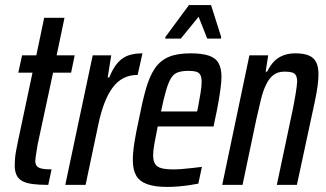

<svg xmlns="http://www.w3.org/2000/svg" viewBox="-20 -728 1284 756"><path d="M170 0Q133 0 107.5 -3.5Q82 -7 67 -15.5Q52 -24 45 -39Q38 -54 38 -77Q38 -88 39 -101.5Q40 -115 43 -132.5Q46 -150 51 -173L108 -442H52L67 -510H123L154 -658H234L203 -510H274L260 -442H189L128 -158Q126 -145 124 -132.5Q122 -120 120.5 -110.5Q119 -101 119 -95Q119 -83 124 -75.5Q129 -68 143 -64.5Q157 -61 183 -61Z M237 0 345 -510H418L404 -423H410Q426 -462 445 -482.5Q464 -503 487.5 -510.5Q511 -518 541 -518L522 -433Q491 -433 466.5 -420.5Q442 -408 423.5 -383Q405 -358 391 -321.5Q377 -285 367 -237L317 0Z M639 8Q589 8 559 -3Q529 -14 516 -37Q503 -60 503 -98Q503 -127 509 -165.5Q515 -204 526 -254Q540 -326 554 -376Q568 -426 589 -457.5Q610 -489 643.5 -503.5Q677 -518 730 -518Q775 -518 802 -509Q829 -500 840.5 -479.5Q852 -459 852 -426Q852 -407 848.5 -380.5Q845 -354 839.5 -322.5Q834 -291 826 -255L821 -230H601Q593 -190 588 -162.5Q583 -135 583 -116Q583 -94 591 -82Q599 -70 616.5 -65.5Q634 -61 662 -61Q677 -61 697 -62.5Q717 -64 737.5 -66.5Q758 -69 775 -71L761 -5Q747 -2 726.5 1Q706 4 683.5 6Q661 8 639 8ZM614 -289H756L760 -307Q765 -334 769.5 -361Q774 -388 774 -405Q774 -424 768.5 -433.5Q763 -443 751.5 -446Q740 -449 722 -449Q698 -449 681.5 -443.5Q665 -438 654.5 -422Q644 -406 634.5 -374Q625 -342 614 -289ZM631 -576V-582L724 -708H811L851 -582L850 -576H796L762 -662L692 -576Z M855 0 962 -510H1036L1026 -446H1032Q1043 -469 1058 -485Q1073 -501 1094.5 -509.5Q1116 -518 1143 -518Q1176 -518 1196 -509.5Q1216 -501 1225 -483Q1234 -465 1234 -435Q1234 -416 1230.5 -389.5Q1227 -363 1220 -330L1149 0H1070L1133 -298Q1141 -339 1145 -364.5Q1149 -390 1150 -406Q1150 -423 1145 -431.5Q1140 -440 1129 -443Q1118 -446 1101 -446Q1074 -446 1057 -433Q1040 -420 1028 -395.5Q1016 -371 1007.5 -336.5Q999 -302 989 -257L935 0Z"/></svg>

Font: Saira ExtraCondensed Medium
Style: Italic
Weight: 500
Width: 2
Italic angle: -12°
Designer: Hector Gatti with collaboration of the Omnibus-Type team
Foundry: Omnibus-Type
Version: Version 1.101